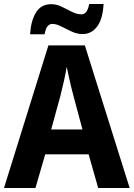

<svg xmlns="http://www.w3.org/2000/svg" viewBox="-20 -944 671 964"><path d="M473 0 425 -169H207L158 0H0L223 -716H406L631 0ZM349 -462Q344 -480 337.5 -507Q331 -534 325 -561.5Q319 -589 315 -609Q310 -577 300.5 -535Q291 -493 283 -462L237 -294H394ZM131 -772Q135 -839 160.5 -881Q186 -923 237 -923Q264 -923 290.5 -910Q317 -897 341.5 -884.5Q366 -872 389 -872Q403 -872 412.5 -883.5Q422 -895 428 -924H500Q496 -848 467.5 -810.5Q439 -773 395 -773Q367 -773 340 -785.5Q313 -798 288 -811Q263 -824 243 -824Q229 -824 219 -812.5Q209 -801 204 -772Z"/></svg>

Font: Noto Sans Lao SemiCondensed
Style: Bold
Weight: 700
Width: 4
Designer: Monotype Design Team
Foundry: Monotype Imaging Inc.
Version: Version 2.003; ttfautohint (v1.8.4.7-5d5b)